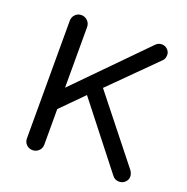

<svg xmlns="http://www.w3.org/2000/svg" viewBox="-127 -822 923 946"><g transform="rotate(20 335.0 -349.0)"><path d="M629 -68Q640 -52 640 -37Q640 -20 627 -7.5Q614 5 596 5Q573 5 560 -13L302 -342L188 -227V-40Q188 -21 174.5 -8Q161 5 142 5Q123 5 110 -8Q97 -21 97 -40V-657Q97 -676 110 -689.5Q123 -703 142 -703Q161 -703 174.5 -689.5Q188 -676 188 -657V-339L530 -687Q544 -703 564 -703Q581 -703 593.5 -691Q606 -679 606 -663Q606 -643 595 -632L364 -402Z"/></g></svg>

Font: VarelaRound
Style: Regular
Weight: 400
Designer: Joe Prince, Avraham Cornfeld
Foundry: Joe Prince, Avraham Cornfeld
Version: Version 2.000;PS 002.000;hotconv 1.0.88;makeotf.lib2.5.64775